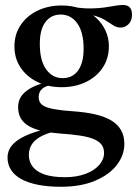

<svg xmlns="http://www.w3.org/2000/svg" viewBox="-20 -470 537 752"><path d="M218 261.5Q166.5 261.5 127.5 253.5Q88.5 245.5 62.2 230.8Q36 216 22.8 194.8Q9.5 173.5 9.5 147Q9.5 127.5 19.2 110.2Q29 93 51.2 77.8Q73.5 62.5 109.5 50Q145.5 37.5 197.5 27H230V38Q176.5 46.5 146.8 61Q117 75.5 105 94.8Q93 114 93 137Q93 164 108.5 183.5Q124 203 155 213.5Q186 224 233.5 224Q280.5 224 315 211Q349.5 198 368.5 176.2Q387.5 154.5 387.5 129Q387.5 110 378.2 97.2Q369 84.5 348.8 75.5Q328.5 66.5 294.5 61.2Q260.5 56 210.5 52.5Q161.5 48.5 130.2 39.2Q99 30 81.5 16Q64 2 57.2 -15.5Q50.5 -33 51 -52Q51 -89 83.8 -114Q116.5 -139 174 -150L187.5 -138Q159 -134.5 145.2 -122.2Q131.5 -110 131.5 -90.5Q131.5 -78.5 136.5 -69.2Q141.5 -60 155.2 -53.2Q169 -46.5 196.2 -41.8Q223.5 -37 268.5 -34Q316.5 -30.5 353.2 -22Q390 -13.5 415.2 1.5Q440.5 16.5 453.8 39.2Q467 62 467 93.5Q467 138 437.5 176.2Q408 214.5 352.2 238Q296.5 261.5 218 261.5ZM221.5 -128.5Q168 -128.5 126 -149.2Q84 -170 60.2 -206Q36.5 -242 36.5 -288Q36.5 -335.5 60.8 -371.8Q85 -408 127 -428.2Q169 -448.5 221.5 -448.5Q263 -448.5 297 -436Q331 -423.5 355.5 -401.2Q380 -379 393.2 -350.2Q406.5 -321.5 406.5 -289Q406.5 -241.5 382.5 -205.2Q358.5 -169 316.5 -148.8Q274.5 -128.5 221.5 -128.5ZM226.5 -164Q265.5 -164.5 286.8 -195.2Q308 -226 307.5 -282Q307 -345.5 282 -379.5Q257 -413.5 216.5 -413Q178.5 -412.5 156.8 -382Q135 -351.5 136 -294.5Q136.5 -232 161.2 -197.8Q186 -163.5 226.5 -164ZM285 -414 270 -441.5Q309 -436.5 338.2 -437Q367.5 -437.5 389.5 -440.8Q411.5 -444 429.2 -447.2Q447 -450.5 462.5 -450.5Q479 -450.5 488 -441.2Q497 -432 497 -412Q497 -389 483.5 -375.5Q470 -362 452 -362Q437.5 -362 424 -370.5Q410.5 -379 393.5 -390Q376.5 -401 350.5 -408.5Q324.5 -416 285 -414Z"/></svg>

Font: Newsreader 24pt Medium
Style: Regular
Weight: 500
Designer: Hugues Gentile
Foundry: Production Type
Version: Version 1.003